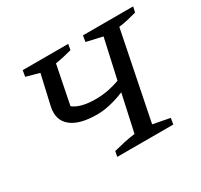

<svg xmlns="http://www.w3.org/2000/svg" viewBox="-116 -673 860 822"><g transform="rotate(-30 313.5 -262.0)"><path d="M246 0 251 -26Q278 -33 305.5 -39Q333 -45 359 -48L399 -231Q363 -216 328.5 -208Q294 -200 263 -200Q177 -200 136 -233Q95 -266 107 -327L141 -476L76 -494L81 -524H306L301 -496Q278 -490 261 -486Q244 -482 219 -478L181 -288Q216 -260 291 -260Q350 -260 410 -282L453 -476L374 -494L379 -524H627L621 -497Q599 -491 576 -485.5Q553 -480 532 -478L445 -46L528 -30L523 0Z"/></g></svg>

Font: Piazzolla SC
Style: Italic
Weight: 400
Italic angle: -11.3°
Designer: Juan Pablo del Peral
Foundry: Huerta Tipografica
Version: Version 1.330